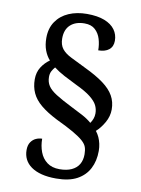

<svg xmlns="http://www.w3.org/2000/svg" viewBox="-95 -824 734 1002"><g transform="rotate(10 272.0 -323.0)"><path d="M273 114Q229 114 196 105.5Q163 97 140.5 81Q118 65 107 43Q96 21 96 -6Q96 -32 107 -48Q118 -64 134 -71Q150 -78 166 -78Q166 -41 178 -8.5Q190 24 216 43.5Q242 63 282 63Q320 63 346 51Q372 39 385 17Q398 -5 398 -36Q398 -58 392.5 -74Q387 -90 369 -106Q351 -122 316.5 -142Q282 -162 223 -190Q170 -217 137 -244.5Q104 -272 89 -304.5Q74 -337 74 -377Q74 -414 91.5 -441.5Q109 -469 135 -487Q117 -507 106.5 -535Q96 -563 96 -600Q96 -651 120.5 -687Q145 -723 187.5 -741.5Q230 -760 284 -760Q340 -760 377 -745.5Q414 -731 432.5 -705.5Q451 -680 451 -647Q451 -616 430.5 -599.5Q410 -583 374 -583Q374 -614 365.5 -642.5Q357 -671 336.5 -690Q316 -709 280 -709Q233 -709 205.5 -684Q178 -659 178 -612Q178 -578 194.5 -557Q211 -536 244 -520Q277 -504 323 -481Q384 -452 422.5 -423.5Q461 -395 479 -363Q497 -331 497 -291Q497 -255 478 -221.5Q459 -188 435 -167Q446 -153 453 -137.5Q460 -122 464 -104Q468 -86 468 -66Q468 -13 447 27.5Q426 68 383.5 91Q341 114 273 114ZM399 -203Q407 -214 412 -227.5Q417 -241 417 -256Q417 -279 407 -299Q397 -319 370 -340.5Q343 -362 290 -387Q255 -404 224 -420.5Q193 -437 168 -456Q159 -446 152 -433Q145 -420 145 -402Q145 -375 158 -355Q171 -335 202.5 -315Q234 -295 290 -267Q320 -252 348.5 -237Q377 -222 399 -203Z"/></g></svg>

Font: Noto Serif Armenian Medium
Style: Regular
Weight: 500
Version: Version 2.007